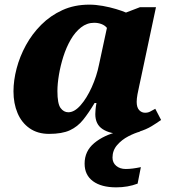

<svg xmlns="http://www.w3.org/2000/svg" viewBox="-20 -566 768 826"><path d="M191 10Q142 10 107.5 -14Q73 -38 55.5 -79.5Q38 -121 38 -173Q38 -220 51.5 -271.5Q65 -323 91.5 -371.5Q118 -420 157.5 -459.5Q197 -499 248.5 -522.5Q300 -546 364 -546Q392 -546 422.5 -540.5Q453 -535 479.5 -527Q506 -519 522 -512L582 -535H651L586 -229Q584 -218 579.5 -199Q575 -180 571.5 -160.5Q568 -141 568 -128Q568 -104 578.5 -92.5Q589 -81 604 -81Q617 -81 626 -86Q635 -91 648 -98L673 -50Q655 -37 632 -23Q609 -9 578 0.5Q547 10 503 10Q453 10 421.5 -10.5Q390 -31 390 -75Q390 -82 391 -94.5Q392 -107 395 -123H387Q362 -81 338 -51Q314 -21 280.5 -5.5Q247 10 191 10ZM274 -83Q300 -83 326.5 -113Q353 -143 374.5 -190.5Q396 -238 406 -288L440 -446Q431 -457 416.5 -462.5Q402 -468 385 -468Q354 -468 328.5 -448Q303 -428 284 -395Q265 -362 252.5 -322.5Q240 -283 233.5 -244Q227 -205 227 -174Q227 -120 240.5 -101.5Q254 -83 274 -83ZM480 240Q416 240 380 213.5Q344 187 344 138Q344 84 385.5 49.5Q427 15 491 0H583Q560 6 532 20.5Q504 35 484 58Q464 81 464 112Q464 134 480 147.5Q496 161 521 161Q535 161 551 159Q567 157 586 153L572 224Q530 240 480 240Z"/></svg>

Font: Noto Serif Black
Style: Italic
Weight: 900
Italic angle: -12°
Designer: Monotype Design Team
Foundry: Monotype Imaging Inc.
Version: Version 2.013